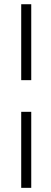

<svg xmlns="http://www.w3.org/2000/svg" viewBox="-20 -694 245 915"><path d="M128.9 -161.1V201.2H81.1V-161.1ZM128.9 -673.8V-312H81.1V-673.8Z"/></svg>

Font: Linux Biolinum
Style: Regular
Weight: 400
Designer: Philipp H. Poll
Foundry: Philipp H. Poll
Version: Version 0.6.4